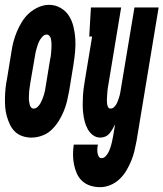

<svg xmlns="http://www.w3.org/2000/svg" viewBox="-38 -561 676 794"><path d="M92 8Q73 8 55 2Q37 -4 24 -16.5Q11 -29 3 -46Q-5 -63 -10 -81Q-15 -99 -16.5 -118Q-18 -137 -17.5 -156.5Q-17 -176 -15 -196Q-13 -216 -9 -235L9 -345Q12 -367 17.5 -388Q23 -409 32 -430.5Q41 -452 53.5 -472Q66 -492 83 -507Q100 -522 121.5 -531.5Q143 -541 165 -541Q191 -541 213 -528Q235 -515 247.5 -495Q260 -475 266 -450Q272 -425 273.5 -399Q275 -373 272.5 -347Q270 -321 266 -295L248 -185Q244 -163 239 -142Q234 -121 225 -99.5Q216 -78 203.5 -58.5Q191 -39 174.5 -23.5Q158 -8 136 0Q114 8 92 8ZM101 -112Q110 -112 117.5 -119Q125 -126 129.5 -134.5Q134 -143 137.5 -151.5Q141 -160 143.5 -168.5Q146 -177 148 -186Q150 -195 151 -204L169 -314Q171 -322 172 -329Q173 -336 173.5 -343.5Q174 -351 174.5 -358Q175 -365 175 -372.5Q175 -380 174.5 -387Q174 -394 172.5 -400.5Q171 -407 166.5 -412.5Q162 -418 155 -418Q146 -418 139 -411Q132 -404 127 -395.5Q122 -387 119 -378.5Q116 -370 113.5 -361Q111 -352 109 -343.5Q107 -335 106 -326L87 -216Q86 -208 85 -201Q84 -194 83 -187Q82 -180 82 -172.5Q82 -165 81.5 -158Q81 -151 82 -144Q83 -137 84.5 -130Q86 -123 90 -117.5Q94 -112 101 -112ZM376 213Q355 213 336 207Q317 201 302.5 188Q288 175 280 157Q272 139 268 119Q264 99 264 78.5Q264 58 267 37H367Q365 46 364.5 54Q364 62 365 70Q366 78 370 85.5Q374 93 382 93Q391 93 398 86Q405 79 409.5 70.5Q414 62 417 53.5Q420 45 422.5 36Q425 27 426.5 18.5Q428 10 430 1L438 -47Q433 -37 427.5 -27.5Q422 -18 415 -9.5Q408 -1 398 3.5Q388 8 377 8Q360 8 346.5 -2Q333 -12 324.5 -27.5Q316 -43 312 -59.5Q308 -76 306 -93Q304 -110 304 -128Q304 -146 305 -163.5Q306 -181 308.5 -199Q311 -217 314 -235L343 -410H331L338 -530H463L411 -216Q410 -209 408.5 -201.5Q407 -194 406.5 -187Q406 -180 405.5 -173Q405 -166 404.5 -159Q404 -152 404 -145Q404 -138 405 -131Q406 -124 409 -118Q412 -112 419 -112Q427 -112 433 -117.5Q439 -123 443 -130Q447 -137 449.5 -144Q452 -151 454.5 -158.5Q457 -166 458.5 -173Q460 -180 461 -188L518 -530H618L527 20Q523 42 518 63Q513 84 504.5 104.5Q496 125 484.5 144.5Q473 164 456 180Q439 196 418 204.5Q397 213 376 213Z"/></svg>

Font: Iosevka Curly Slab HvEx
Style: Italic
Weight: 900
Width: 7
Italic angle: -9°
Monospace: yes
Designer: Belleve Invis
Foundry: Belleve Invis
Version: Version 11.1.0; ttfautohint (v1.8.3)